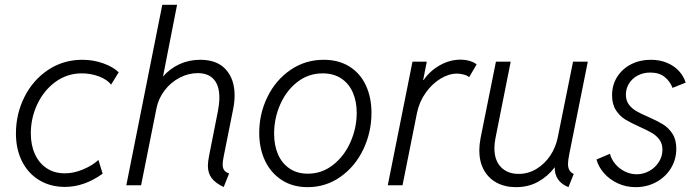

<svg xmlns="http://www.w3.org/2000/svg" viewBox="-20 -772 2908 800"><path d="M46.4 -215.8Q46.4 -297.4 81.8 -367.9Q117.2 -438.5 180.4 -480.7Q243.7 -522.9 322.8 -522.9Q368.2 -522.9 409.7 -508.3Q451.2 -493.7 474.6 -470.7L442.9 -419.4Q426.8 -440.4 392.8 -453.4Q358.9 -466.3 320.8 -466.3Q259.8 -466.3 211.2 -430.9Q162.6 -395.5 135.5 -337.9Q108.4 -280.3 108.4 -216.3Q108.4 -167.5 125.5 -129.9Q142.6 -92.3 174.6 -71Q206.5 -49.8 250 -49.8Q287.6 -49.8 326.4 -66.2Q365.2 -82.5 390.1 -105.5L407.7 -48.3Q331.1 6.8 250.5 6.8Q190.4 6.8 144 -21Q97.7 -48.8 72 -99.4Q46.4 -149.9 46.4 -215.8Z M846.2 -81.5Q846.2 -97.2 851.1 -122.6L888.2 -310.1Q894 -340.8 894 -365.7Q894 -415.5 870.8 -441.4Q847.7 -467.3 803.7 -467.3Q765.1 -467.3 728.5 -448.2Q691.9 -429.2 666 -395.5Q640.1 -361.8 631.8 -319.8L567.9 0H506.3L656.2 -752H717.8L659.2 -453.1Q688 -486.3 727.8 -504.6Q767.6 -522.9 814.5 -522.9Q884.8 -522.9 921.1 -482.4Q957.5 -441.9 957.5 -374.5Q957.5 -347.7 951.7 -318.4L912.6 -123Q907.7 -99.6 907.7 -86.9Q907.7 -72.3 913.8 -63.2Q919.9 -54.2 934.6 -49.3L912.1 7.3Q877 -9.3 861.6 -30.3Q846.2 -51.3 846.2 -81.5Z M1060.1 -218.3Q1060.1 -298.3 1094.5 -368.4Q1128.9 -438.5 1190.4 -480.7Q1252 -522.9 1328.6 -522.9Q1391.1 -522.9 1436.3 -494.6Q1481.4 -466.3 1504.6 -416Q1527.8 -365.7 1527.8 -301.8Q1527.8 -221.2 1493.9 -149.9Q1460 -78.6 1398.9 -35.4Q1337.9 7.8 1261.7 7.8Q1199.7 7.8 1154.1 -21.7Q1108.4 -51.3 1084.2 -102.5Q1060.1 -153.8 1060.1 -218.3ZM1466.3 -301.8Q1466.3 -350.1 1449.7 -387.5Q1433.1 -424.8 1401.1 -445.6Q1369.1 -466.3 1324.7 -466.3Q1265.1 -466.3 1219 -430.4Q1172.9 -394.5 1147.5 -336.7Q1122.1 -278.8 1122.1 -215.3Q1122.1 -166.5 1138.4 -128.9Q1154.8 -91.3 1186.5 -69.8Q1218.3 -48.3 1262.7 -48.3Q1321.3 -48.3 1367.9 -85Q1414.6 -121.6 1440.4 -180.2Q1466.3 -238.8 1466.3 -301.8Z M1698.7 -515.1H1758.3L1743.2 -438.5H1745.1Q1771.5 -477.1 1813 -500.2Q1854.5 -523.4 1897.9 -523.4Q1920.9 -523.4 1939.5 -517.3Q1958 -511.2 1965.8 -503.4L1934.6 -450.2Q1929.2 -456.5 1914.1 -460.9Q1898.9 -465.3 1883.8 -465.3Q1850.1 -465.3 1814.9 -443.8Q1779.8 -422.4 1753.2 -384.8Q1726.6 -347.2 1717.3 -300.8L1657.2 0H1595.7Z M1977.1 -145.5Q1977.1 -168.5 1982.4 -196.8L2046.4 -515.1H2107.9L2044.9 -198.7Q2040 -175.8 2040 -154.8Q2040 -103.5 2067.6 -75.4Q2095.2 -47.4 2141.1 -47.4Q2180.7 -47.4 2215.1 -68.1Q2249.5 -88.9 2272.5 -123.3Q2295.4 -157.7 2303.7 -198.2L2367.7 -515.1H2429.2L2352.1 -130.4Q2346.7 -103.5 2346.7 -88.9Q2346.7 -74.2 2352.1 -63.7Q2357.4 -53.2 2370.6 -47.4L2348.6 7.8Q2319.3 -3.9 2304.9 -25.1Q2290.5 -46.4 2291.5 -75.2Q2262.2 -36.6 2221.7 -14.4Q2181.2 7.8 2129.9 7.8Q2084.5 7.8 2050 -10.5Q2015.6 -28.8 1996.3 -63.5Q1977.1 -98.1 1977.1 -145.5Z M2465.3 -107.4 2521.5 -131.3Q2527.3 -107.9 2543.9 -88.4Q2560.5 -68.8 2584 -57.4Q2607.4 -45.9 2632.8 -45.9Q2661.1 -45.9 2685.8 -59.8Q2710.4 -73.7 2725.3 -97.2Q2740.2 -120.6 2740.2 -147.9Q2740.2 -172.9 2727.8 -189.9Q2715.3 -207 2696.5 -218Q2677.7 -229 2646 -243.2Q2607.9 -260.3 2585.2 -274.2Q2562.5 -288.1 2546.4 -312.7Q2530.3 -337.4 2530.3 -375Q2530.3 -418 2551.5 -451.7Q2572.8 -485.4 2609.6 -504.2Q2646.5 -522.9 2691.4 -522.9Q2730.5 -522.9 2761 -509.5Q2791.5 -496.1 2810.5 -474.4Q2829.6 -452.6 2836.9 -427.7L2782.2 -405.8Q2772 -433.1 2749.3 -451.4Q2726.6 -469.7 2689.5 -469.7Q2660.2 -469.7 2637 -457.3Q2613.8 -444.8 2600.8 -423.8Q2587.9 -402.8 2587.9 -377.9Q2587.9 -353 2600.3 -336.4Q2612.8 -319.8 2631.3 -309.1Q2649.9 -298.3 2681.6 -284.7Q2719.2 -268.1 2742.4 -253.9Q2765.6 -239.7 2781.7 -215.1Q2797.9 -190.4 2797.9 -152.3Q2797.9 -107.4 2775.4 -70.8Q2752.9 -34.2 2714.1 -13.2Q2675.3 7.8 2628.9 7.8Q2588.4 7.8 2554.2 -8.1Q2520 -23.9 2496.8 -50.3Q2473.6 -76.7 2465.3 -107.4Z"/></svg>

Font: Reddit Sans Fudge Light Italic
Style: Regular
Weight: 300
Italic angle: -11.25°
Designer: Stephen Hutchings
Version: Version 1.013